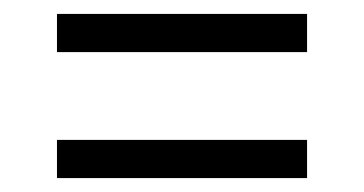

<svg xmlns="http://www.w3.org/2000/svg" viewBox="-20 -391 523 276"><path d="M61.9 -316.1V-371H421.4V-316.1ZM61.9 -135V-189.9H421.4V-135Z"/></svg>

Font: Saira Thin Condensed
Style: Regular
Weight: 100
Width: 3
Version: Version 1.101